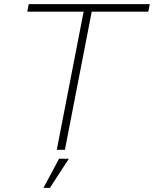

<svg xmlns="http://www.w3.org/2000/svg" viewBox="-20 -720 740 923"><path d="M253 0 382 -664H111L118 -700H700L693 -664H421L292 0ZM189 183 264 43H311L220 183Z"/></svg>

Font: REM Thin
Style: Italic
Weight: 250
Italic angle: -11°
Designer: Octavio Pardo
Foundry: Ashler Design
Version: Version 1.005;gftools[0.9.28]